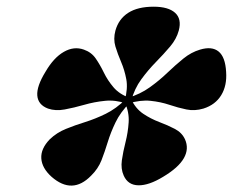

<svg xmlns="http://www.w3.org/2000/svg" viewBox="-20 -804 713 588"><path d="M382 -496H362Q372 -533 366.8 -561.2Q361.5 -589.5 351 -614Q340.5 -638.5 333.5 -661.5Q326.5 -684.5 333.5 -710.5Q343.5 -746 372.8 -764.8Q402 -783.5 450.5 -783.5Q495.5 -783.5 516.2 -764.8Q537 -746 527.5 -710.5Q520.5 -684.5 501 -661.5Q481.5 -638.5 457.5 -614Q433.5 -589.5 412.8 -561.2Q392 -533 382 -496ZM371 -504Q409.5 -515.5 439 -536.8Q468.5 -558 493.2 -581.8Q518 -605.5 541.8 -624.8Q565.5 -644 592.5 -652Q629 -663 649.5 -646.2Q670 -629.5 672.5 -584Q675.5 -542 657.5 -512.5Q639.5 -483 603 -471.5Q576 -463.5 550.8 -468.8Q525.5 -474 498.8 -483Q472 -492 441.2 -495.2Q410.5 -498.5 372.5 -487ZM377.5 -504 366 -487Q334 -498.5 301.5 -495.2Q269 -492 237.8 -483Q206.5 -474 178.2 -468.8Q150 -463.5 127 -471.5Q96.5 -483 94.2 -511.5Q92 -540 119.5 -584.5Q144.5 -627.5 175.5 -645.2Q206.5 -663 237 -652Q260 -644 273.2 -624.8Q286.5 -605.5 298 -581.8Q309.5 -558 327.5 -536.8Q345.5 -515.5 377.5 -504ZM365.5 -500.5 378 -490Q348.5 -460 333.8 -429.2Q319 -398.5 310 -369Q301 -339.5 290.8 -313.2Q280.5 -287 259 -266Q201.5 -207 138 -262.5Q108.5 -289 106.5 -318.8Q104.5 -348.5 132.5 -377.5Q154 -398 181.8 -409.2Q209.5 -420.5 240.8 -430.2Q272 -440 303.8 -455.5Q335.5 -471 365.5 -500.5ZM362.5 -490 381.5 -500.5Q395.5 -471 418.8 -455.5Q442 -440 468 -430.2Q494 -420.5 515.5 -409.2Q537 -398 546.5 -377.5Q559.5 -348.5 543 -319.5Q526.5 -290.5 479.5 -262.5Q436 -236 404 -236.5Q372 -237 359 -266Q349.5 -287 353.2 -313.2Q357 -339.5 364.5 -369Q372 -398.5 374 -429.2Q376 -460 362.5 -490Z"/></svg>

Font: Fraunces Black
Style: Italic
Weight: 900
Italic angle: -16°
Version: Version 1.000;[b76b70a41]